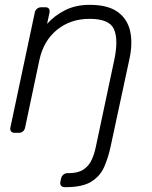

<svg xmlns="http://www.w3.org/2000/svg" viewBox="-20 -550 630 795"><path d="M248 225Q238 225 233 219Q228 213 230 203L233 189Q235 179 242.5 173Q250 167 260 167H264Q303 167 325.5 152Q348 137 359.5 112Q371 87 377 57L453 -301Q471 -386 452 -429Q433 -472 351 -472Q272 -472 216 -426.5Q160 -381 143 -301L84 -22Q82 -12 75 -6Q68 0 58 0H41Q31 0 26 -6Q21 -12 23 -22L124 -498Q126 -508 133.5 -514Q141 -520 151 -520H168Q178 -520 182.5 -514Q187 -508 185 -498L175 -451Q206 -486 250 -508Q294 -530 351 -530Q427 -530 467.5 -500.5Q508 -471 519 -420.5Q530 -370 516 -306L438 57Q428 104 411 142Q394 180 357.5 202.5Q321 225 252 225Z"/></svg>

Font: Rubik Light
Style: Italic
Weight: 300
Italic angle: -12°
Designer: Hubert and Fischer
Foundry: Hubert and Fischer
Version: Version 2.300;gftools[0.9.30]